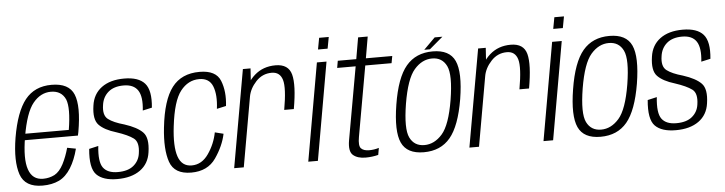

<svg xmlns="http://www.w3.org/2000/svg" viewBox="-46 -950 4398 1164"><g transform="rotate(-5 2153.0 -368.0)"><path d="M172.5 4 179.5 -37Q114 -37 92 -102Q69.5 -166 92 -299Q116.5 -446 163 -502.5Q209 -558.5 271.5 -558.5Q336 -558.5 360.5 -503.5Q381.5 -450.5 360 -318.5H87.5L80.5 -279.5H412Q415 -290 416.5 -300.5Q444 -456.5 414.5 -528.5Q385 -600 279 -600Q176 -600 118 -527.5Q60.5 -455 34 -299Q11 -158 38.5 -76.5Q66 4 172.5 4ZM179.5 -37 172.5 4Q230.5 4 273.5 -16.5Q315.5 -37 346 -86Q376 -134.5 393 -201.5L340.5 -211.5Q326 -158.5 303.5 -114.5Q280.5 -70.5 249.5 -53.5Q217 -37 179.5 -37Z M627.5 4Q714 4 767 -34Q820 -72 829.5 -141.5Q842.5 -228 809.2 -262.5Q776 -297 698.5 -322Q633.5 -340 601.8 -364.2Q570 -388.5 580 -451Q586.5 -499 620.5 -528.5Q654.5 -558 714 -558Q775.5 -558 801 -519Q826.5 -480 817 -396.5L873.5 -409Q884 -514 846.2 -556.8Q808.5 -599.5 721 -599.5Q635.5 -599.5 583.2 -560.8Q531 -522 521.5 -452Q509 -368.5 541.8 -334.5Q574.5 -300.5 646 -279Q716 -256 748.5 -231.8Q781 -207.5 770.5 -139.5Q764.5 -95 730.5 -66.5Q696.5 -38 634 -38Q572 -38 545.5 -73.8Q519 -109.5 529.5 -206L473 -193Q462 -76.5 501.5 -36.2Q541 4 627.5 4Z M1077.5 4Q1177.5 4 1227.5 -68.2Q1277.5 -140.5 1292.5 -213.5L1240.5 -226.5Q1227 -156.5 1186.2 -97.8Q1145.5 -39 1084 -39Q1023.5 -39 1002.2 -101.2Q981 -163.5 995.5 -284.5Q1013.5 -438 1060 -497.2Q1106.5 -556.5 1174 -556.5Q1235.5 -556.5 1256 -504.2Q1276.5 -452 1265.5 -367.5L1322 -380Q1332.5 -467.5 1306.2 -533.8Q1280 -600 1180 -600Q1069.5 -600 1011.8 -524.2Q954 -448.5 936 -282.5Q921.5 -150.5 948.2 -73.2Q975 4 1077.5 4Z M1671.5 -325.5H1730Q1755.5 -469.5 1738.2 -534.5Q1721 -599.5 1642 -599.5Q1566.5 -599.5 1514.5 -553.8Q1462.5 -508 1451 -442.5L1471.5 -422.5Q1480 -472 1519.2 -514.2Q1558.5 -556.5 1615 -556.5Q1665.5 -556.5 1680.2 -507Q1695 -457.5 1671.5 -325.5ZM1338.5 0H1397L1483 -487.5L1490 -594H1443.5Z M1789.5 0H1848L1952.5 -595H1894ZM1920.5 -742.5 1907.5 -672.5H1966L1979 -742.5Z M2138 5.5Q2178 5.5 2215.5 -4L2223 -46Q2193 -37 2164 -37Q2129.5 -37 2114.2 -53.5Q2099 -70 2108.5 -122.5L2184.5 -551H2344.5L2352.5 -594H2192L2214.5 -724.5H2156L2133.5 -594H2021L2013.5 -551H2126L2047 -107.5Q2035.5 -40.5 2062.5 -17.5Q2089.5 5.5 2138 5.5Z M2493 4Q2595.5 4 2654.2 -66.2Q2713 -136.5 2740 -298Q2766 -459 2733.5 -529.8Q2701 -600.5 2598.5 -600.5Q2496 -600.5 2436.8 -530.2Q2377.5 -460 2351.5 -298Q2325.5 -137.5 2358 -66.8Q2390.5 4 2493 4ZM2500 -39Q2438.5 -39 2412 -93Q2385.5 -147 2410 -298Q2435 -448.5 2482.5 -503.2Q2530 -558 2591.5 -558Q2653 -558 2679.5 -503.5Q2706 -449 2681.5 -298Q2656.5 -147.5 2608.8 -93.2Q2561 -39 2500 -39ZM2549 -614.5H2583.5L2665.5 -684H2618.5Z M3103 -325.5H3161.5Q3187 -469.5 3169.8 -534.5Q3152.5 -599.5 3073.5 -599.5Q2998 -599.5 2946 -553.8Q2894 -508 2882.5 -442.5L2903 -422.5Q2911.5 -472 2950.8 -514.2Q2990 -556.5 3046.5 -556.5Q3097 -556.5 3111.8 -507Q3126.5 -457.5 3103 -325.5ZM2770 0H2828.5L2914.5 -487.5L2921.5 -594H2875Z M3221 0H3279.5L3384 -595H3325.5ZM3352 -742.5 3339 -672.5H3397.5L3410.5 -742.5Z M3568.5 4Q3671 4 3729.8 -66.2Q3788.5 -136.5 3815.5 -298Q3841.5 -459 3809 -529.8Q3776.5 -600.5 3674 -600.5Q3571.5 -600.5 3512.2 -530.2Q3453 -460 3427 -298Q3401 -137.5 3433.5 -66.8Q3466 4 3568.5 4ZM3575.5 -39Q3514 -39 3487.5 -93Q3461 -147 3485.5 -298Q3510.5 -448.5 3558 -503.2Q3605.5 -558 3667 -558Q3728.5 -558 3755 -503.5Q3781.5 -449 3757 -298Q3732 -147.5 3684.2 -93.2Q3636.5 -39 3575.5 -39Z M4026.5 4Q4113 4 4166 -34Q4219 -72 4228.5 -141.5Q4241.5 -228 4208.2 -262.5Q4175 -297 4097.5 -322Q4032.5 -340 4000.8 -364.2Q3969 -388.5 3979 -451Q3985.5 -499 4019.5 -528.5Q4053.5 -558 4113 -558Q4174.5 -558 4200 -519Q4225.5 -480 4216 -396.5L4272.5 -409Q4283 -514 4245.2 -556.8Q4207.5 -599.5 4120 -599.5Q4034.5 -599.5 3982.2 -560.8Q3930 -522 3920.5 -452Q3908 -368.5 3940.8 -334.5Q3973.5 -300.5 4045 -279Q4115 -256 4147.5 -231.8Q4180 -207.5 4169.5 -139.5Q4163.5 -95 4129.5 -66.5Q4095.5 -38 4033 -38Q3971 -38 3944.5 -73.8Q3918 -109.5 3928.5 -206L3872 -193Q3861 -76.5 3900.5 -36.2Q3940 4 4026.5 4Z"/></g></svg>

Font: Anybody SemiCondensed Light
Style: Italic
Weight: 300
Width: 4
Italic angle: -10°
Version: Version 1.113;gftools[0.9.25]